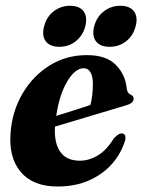

<svg xmlns="http://www.w3.org/2000/svg" viewBox="-20 -652 504 681"><path d="M424.5 -156.5Q411 -110 378.8 -72.5Q346.5 -35 297.2 -12.8Q248 9.5 184 9.5Q97.5 9.5 54 -41.5Q10.5 -92.5 17.5 -180.5Q23 -257 59.5 -319.5Q96 -382 155 -419.2Q214 -456.5 288.5 -456.5Q357 -456.5 391 -421.8Q425 -387 429.5 -338Q432 -320.5 444 -316Q453.5 -312 454 -303Q454 -295.5 448.8 -289.5Q443.5 -283.5 429 -279Q412.5 -274 383 -265.2Q353.5 -256.5 317.2 -245.5Q281 -234.5 243.8 -223.5Q206.5 -212.5 175 -203Q171.5 -145 193.8 -113.5Q216 -82 263 -82Q296.5 -82 327.8 -101.2Q359 -120.5 383.5 -161Q402.5 -181.5 415 -178.5Q427.5 -175 424.5 -156.5ZM276.5 -410Q246.5 -410 218.5 -363.2Q190.5 -316.5 179.5 -241Q210.5 -250.5 243.5 -261Q276.5 -271.5 300.5 -279.5Q309 -309.5 309.5 -354Q309.5 -380 301.2 -395Q293 -410 276.5 -410ZM190.5 -486Q157 -486 142.2 -505.8Q127.5 -525.5 136.5 -558.5Q145 -592 170.2 -611.8Q195.5 -631.5 228.5 -631.5Q262 -631.5 276.5 -611.8Q291 -592 282.5 -558.5Q273.5 -525.5 248.8 -505.8Q224 -486 190.5 -486ZM368.5 -486Q335 -486 320.2 -505.8Q305.5 -525.5 314 -558.5Q322.5 -591.5 348 -611.5Q373.5 -631.5 406.5 -631.5Q440.5 -631.5 455.2 -611.8Q470 -592 461 -558.5Q452.5 -525.5 427.5 -505.8Q402.5 -486 368.5 -486Z"/></svg>

Font: Fraunces 144pt S050
Style: Bold Italic
Weight: 700
Italic angle: -16°
Version: Version 1.000; ttfautohint (v1.8.3)